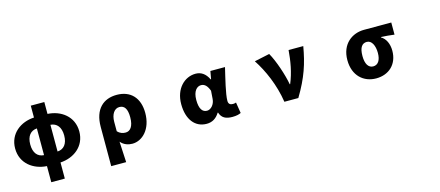

<svg xmlns="http://www.w3.org/2000/svg" viewBox="-59 -1336 5117 2234"><g transform="rotate(-15 2500.0 -219.0)"><path d="M345 48V242H508V48C667 39 813 -63 813 -245C813 -426 668 -529 508 -537V-680H345V-537C186 -529 40 -426 40 -245C40 -63 186 39 345 48ZM222 -245C222 -346 269 -401 345 -406V-84C269 -88 222 -143 222 -245ZM508 -84V-406C584 -401 631 -346 631 -245C631 -143 583 -88 508 -84Z M1067 -230V242H1247C1243 160 1239 78 1234 -8C1273 39 1327 54 1374 54C1494 54 1610 -58 1610 -254C1610 -437 1508 -543 1342 -543C1184 -543 1067 -447 1067 -230ZM1234 -134V-247C1234 -338 1276 -398 1335 -398C1397 -398 1428 -351 1428 -251C1428 -137 1384 -92 1332 -92C1299 -92 1267 -99 1234 -134Z M2269 54C2335 54 2386 24 2424 -38H2429C2451 30 2499 54 2580 54C2627 54 2661 45 2682 34L2661 -97C2648 -92 2635 -90 2624 -90C2592 -90 2569 -102 2569 -142C2569 -225 2614 -400 2644 -529H2468L2451 -434H2446C2409 -511 2355 -543 2292 -543C2160 -543 2040 -431 2040 -243C2040 -58 2130 54 2269 54ZM2222 -245C2222 -354 2271 -398 2319 -398C2365 -398 2394 -364 2416 -305L2409 -208C2405 -143 2359 -92 2312 -92C2257 -92 2222 -137 2222 -245Z M3207 40H3375C3502 -171 3552 -327 3587 -529H3410C3400 -401 3378 -267 3325 -141H3320C3299 -258 3238 -442 3180 -543L2997 -504C3088 -366 3175 -171 3207 40Z M4311 54C4465 54 4574 -47 4574 -209C4574 -293 4542 -360 4487 -392V-397C4546 -395 4585 -390 4647 -383V-529H4319C4176 -529 4040 -434 4040 -238C4040 -49 4161 54 4311 54ZM4222 -238C4222 -344 4257 -385 4313 -385C4372 -385 4405 -315 4405 -228C4405 -140 4371 -90 4313 -90C4256 -90 4222 -143 4222 -238Z"/></g></svg>

Font: コーポレート・ロゴ ver3 Bold
Style: Regular
Weight: 700
Designer: [KANA_main] LOGOTYPE.JP [Source Han Sans] Ryoko NISHIZUKA 西塚涼子 (kana, bopomofo & ideographs); Paul D. Hunt (Latin, Greek
Version: Version 12.001;FEAKit 1.0